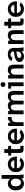

<svg xmlns="http://www.w3.org/2000/svg" viewBox="2672 -3450 791 6174"><g transform="rotate(-90 3067.0 -363.5)"><path d="M248 12Q187 12 138 -19.5Q89 -51 60 -109.5Q31 -168 31 -249Q31 -331 60 -388.5Q89 -446 138 -476.5Q187 -507 248 -507Q297 -507 338.5 -485.5Q380 -464 403 -424V-708H526V-191Q526 -159 529 -109Q532 -59 543 0H426L406 -68Q378 -28 337 -8Q296 12 248 12ZM285 -86Q321 -86 348.5 -103.5Q376 -121 392 -157Q408 -193 408 -248Q408 -329 373 -369Q338 -409 285 -409Q232 -409 197 -368Q162 -327 162 -249Q162 -172 197 -129Q232 -86 285 -86Z M877 12Q798 12 739.5 -21Q681 -54 649 -112.5Q617 -171 617 -249Q617 -328 652 -386Q687 -444 744.5 -475.5Q802 -507 873 -507Q933 -507 980 -484.5Q1027 -462 1059 -422Q1091 -382 1106 -329Q1121 -276 1117 -215H740Q745 -179 758.5 -154Q772 -129 791 -114.5Q810 -100 832 -93.5Q854 -87 875 -87Q913 -87 939.5 -98.5Q966 -110 982 -129L1085 -94Q1051 -43 996.5 -15.5Q942 12 877 12ZM740 -297H998Q997 -330 981 -356Q965 -382 938 -397Q911 -412 875 -412Q845 -412 816.5 -401Q788 -390 767.5 -365Q747 -340 740 -297Z M1380 0Q1325 0 1293.5 -10Q1262 -20 1249 -49Q1236 -78 1236 -133V-401H1153V-496H1236V-620H1359V-496H1464V-401H1359V-162Q1359 -124 1370.5 -113Q1382 -102 1417 -102H1464V0Z M1777 12Q1698 12 1639.5 -21Q1581 -54 1549 -112.5Q1517 -171 1517 -249Q1517 -328 1552 -386Q1587 -444 1644.5 -475.5Q1702 -507 1773 -507Q1833 -507 1880 -484.5Q1927 -462 1959 -422Q1991 -382 2006 -329Q2021 -276 2017 -215H1640Q1645 -179 1658.5 -154Q1672 -129 1691 -114.5Q1710 -100 1732 -93.5Q1754 -87 1775 -87Q1813 -87 1839.5 -98.5Q1866 -110 1882 -129L1985 -94Q1951 -43 1896.5 -15.5Q1842 12 1777 12ZM1640 -297H1898Q1897 -330 1881 -356Q1865 -382 1838 -397Q1811 -412 1775 -412Q1745 -412 1716.5 -401Q1688 -390 1667.5 -365Q1647 -340 1640 -297Z M2102 0V-496H2197L2224 -405Q2240 -440 2264 -463Q2288 -486 2320 -497.5Q2352 -509 2391 -507V-384Q2333 -388 2296 -372.5Q2259 -357 2242 -322.5Q2225 -288 2225 -234V0Z M2480 0V-496H2582L2603 -426Q2615 -447 2635.5 -465.5Q2656 -484 2685.5 -495.5Q2715 -507 2752 -507Q2810 -507 2845.5 -485.5Q2881 -464 2897 -423Q2927 -466 2970.5 -486.5Q3014 -507 3066 -507Q3127 -507 3163 -483Q3199 -459 3214.5 -414.5Q3230 -370 3230 -307V0H3108V-275Q3108 -311 3102.5 -341.5Q3097 -372 3078 -390.5Q3059 -409 3018 -409Q2969 -409 2943 -373Q2917 -337 2917 -265V0H2794V-275Q2794 -311 2788.5 -341.5Q2783 -372 2764.5 -390.5Q2746 -409 2706 -409Q2673 -409 2649.5 -392.5Q2626 -376 2614.5 -343.5Q2603 -311 2603 -263V0Z M3382 0V-402H3305V-496H3505V0ZM3436 -583Q3404 -583 3381 -606Q3358 -629 3358 -661Q3358 -694 3381 -716.5Q3404 -739 3435 -739Q3468 -739 3490.5 -716.5Q3513 -694 3513 -661Q3513 -629 3490.5 -606Q3468 -583 3436 -583Z M3629 0V-496H3731L3752 -426Q3764 -447 3785.5 -465.5Q3807 -484 3837.5 -495.5Q3868 -507 3908 -507Q3970 -507 4006 -483Q4042 -459 4057.5 -414.5Q4073 -370 4073 -307V0H3951V-275Q3951 -311 3945.5 -341.5Q3940 -372 3921 -390.5Q3902 -409 3861 -409Q3807 -409 3779.5 -371.5Q3752 -334 3752 -261V0Z M4331 12Q4284 12 4245 -5.5Q4206 -23 4182.5 -55Q4159 -87 4159 -132Q4159 -191 4200.5 -227Q4242 -263 4318 -282.5Q4394 -302 4497 -311V-324Q4497 -370 4472 -395Q4447 -420 4397 -420Q4360 -420 4334 -403Q4308 -386 4300 -353L4192 -390Q4215 -443 4269.5 -475Q4324 -507 4400 -507Q4506 -507 4559.5 -459Q4613 -411 4613 -303V-191Q4613 -155 4615.5 -119.5Q4618 -84 4622 -53.5Q4626 -23 4631 0H4518L4499 -63Q4474 -25 4432 -6.5Q4390 12 4331 12ZM4372 -76Q4407 -76 4435 -87.5Q4463 -99 4480 -127Q4497 -155 4497 -204V-231Q4398 -223 4343.5 -202.5Q4289 -182 4289 -139Q4289 -111 4311.5 -93.5Q4334 -76 4372 -76Z M4738 0V-496H4840L4861 -426Q4873 -447 4894.5 -465.5Q4916 -484 4946.5 -495.5Q4977 -507 5017 -507Q5079 -507 5115 -483Q5151 -459 5166.5 -414.5Q5182 -370 5182 -307V0H5060V-275Q5060 -311 5054.5 -341.5Q5049 -372 5030 -390.5Q5011 -409 4970 -409Q4916 -409 4888.5 -371.5Q4861 -334 4861 -261V0Z M5473 0Q5418 0 5386.5 -10Q5355 -20 5342 -49Q5329 -78 5329 -133V-401H5246V-496H5329V-620H5452V-496H5557V-401H5452V-162Q5452 -124 5463.5 -113Q5475 -102 5510 -102H5557V0Z M5870 12Q5791 12 5732.5 -21Q5674 -54 5642 -112.5Q5610 -171 5610 -249Q5610 -328 5645 -386Q5680 -444 5737.5 -475.5Q5795 -507 5866 -507Q5926 -507 5973 -484.5Q6020 -462 6052 -422Q6084 -382 6099 -329Q6114 -276 6110 -215H5733Q5738 -179 5751.5 -154Q5765 -129 5784 -114.5Q5803 -100 5825 -93.5Q5847 -87 5868 -87Q5906 -87 5932.5 -98.5Q5959 -110 5975 -129L6078 -94Q6044 -43 5989.5 -15.5Q5935 12 5870 12ZM5733 -297H5991Q5990 -330 5974 -356Q5958 -382 5931 -397Q5904 -412 5868 -412Q5838 -412 5809.5 -401Q5781 -390 5760.5 -365Q5740 -340 5733 -297Z"/></g></svg>

Font: Atkinson Hyperlegible Next SemiBold
Style: Regular
Weight: 600
Designer: Elliott Scott, Megan Eiswerth, Linus Boman, Theodore Petrosky, Letters from Sweden
Foundry: Applied Design Works, Letters from Sweden
Version: Version 2.001